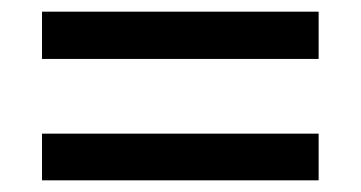

<svg xmlns="http://www.w3.org/2000/svg" viewBox="-20 -538 618 329"><path d="M52 -437V-518H526V-437ZM52 -229V-309H526V-229Z"/></svg>

Font: Menbere
Style: Regular
Weight: 400
Designer: Aleme Tadesse
Foundry: Sorkin Type Co
Version: Version 1.000